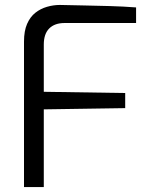

<svg xmlns="http://www.w3.org/2000/svg" viewBox="-20 -756 607 776"><path d="M77 0V-588Q77 -631 89.5 -659.5Q102 -688 123 -704.5Q144 -721 170 -728.5Q196 -736 222 -736Q266 -735 317.5 -734Q369 -733 423.5 -731.5Q478 -730 530 -726V-663H241Q201 -663 179 -641Q157 -619 157 -576V-385L486 -380V-319L157 -314V0Z"/></svg>

Font: Exo Thin
Style: Regular
Weight: 400
Version: Version 2.000